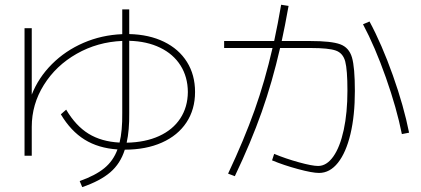

<svg xmlns="http://www.w3.org/2000/svg" viewBox="-20 -766 1769 806"><path d="M83 -647.5H113.3V-368.7Q141.6 -440.4 198 -496.8Q254.4 -553.2 330.6 -586.2Q406.7 -619.1 493.2 -622.6V-726.6H522.5V-623Q606 -621.1 668.5 -590.6Q731 -560.1 764.9 -505.9Q798.8 -451.7 798.8 -379.9Q798.8 -306.6 762.7 -252Q726.6 -197.3 659.7 -167.5Q592.8 -137.7 503.9 -137.7Q485.4 -79.1 442.9 -42.7Q400.4 -6.3 325.2 19.5L314.5 -5.9Q380.4 -29.3 418 -60.1Q455.6 -90.8 473.1 -138.7Q393.1 -144 335.2 -179.9Q277.3 -215.8 235.4 -286.1L257.8 -305.7Q297.9 -237.8 351.8 -204.6Q405.8 -171.4 481.9 -167.5Q494.1 -216.8 493.2 -292V-594.2Q389.2 -589.8 302 -540.3Q214.8 -490.7 164.1 -409.4Q113.3 -328.1 113.3 -233.4V-112.3H83ZM768.6 -379.9Q768.1 -443.4 737.8 -491.2Q707.5 -539.1 652.1 -565.9Q596.7 -592.8 522.5 -594.7V-292Q523.4 -218.8 511.7 -167Q589.8 -168.5 647.7 -194.8Q705.6 -221.2 736.8 -268.8Q768.1 -316.4 768.6 -379.9Z M1122.1 -92.8 1130.9 -120.1Q1178.7 -100.1 1234.6 -84.7Q1290.5 -69.3 1315.4 -69.3Q1351.1 -69.3 1379.2 -108.9Q1407.2 -148.4 1422.9 -220.5Q1438.5 -292.5 1438.5 -385.7Q1438.5 -473.1 1429.2 -508.1Q1419.9 -543 1389.9 -553.7Q1359.9 -564.5 1284.2 -564.5H1155.8Q1123 -421.4 1078.4 -295.2Q1033.7 -168.9 965.8 -26.4L937.5 -37.1Q1004.9 -180.2 1048.6 -303Q1092.3 -425.8 1124 -564.5H920.9V-593.8H1130.9Q1147 -668.5 1160.2 -746.1L1191.4 -741.2Q1175.8 -653.8 1162.6 -593.8H1282.2Q1371.1 -593.8 1408.2 -580.1Q1445.3 -566.4 1457.5 -524.9Q1469.7 -483.4 1469.7 -383.8Q1469.7 -281.2 1451.2 -203.4Q1432.6 -125.5 1398.7 -82.8Q1364.7 -40 1319.3 -40Q1291 -40 1231.2 -56.2Q1171.4 -72.3 1122.1 -92.8ZM1503.9 -664.1 1531.2 -675.8Q1583 -579.6 1629.2 -449.7Q1675.3 -319.8 1697.3 -209L1667 -203.1Q1645.5 -311 1599.9 -440.4Q1554.2 -569.8 1503.9 -664.1Z"/></svg>

Font: Pretendard GOV Thin
Style: Regular
Weight: 100
Designer: Base glyphs from Inter by Rasmus Andersson; Hangeul glyphs from Noto Sans CJK(Source Han Sans) by Jang Soo-young and Kan
Foundry: Kil Hyung-jin
Version: Version 1.309